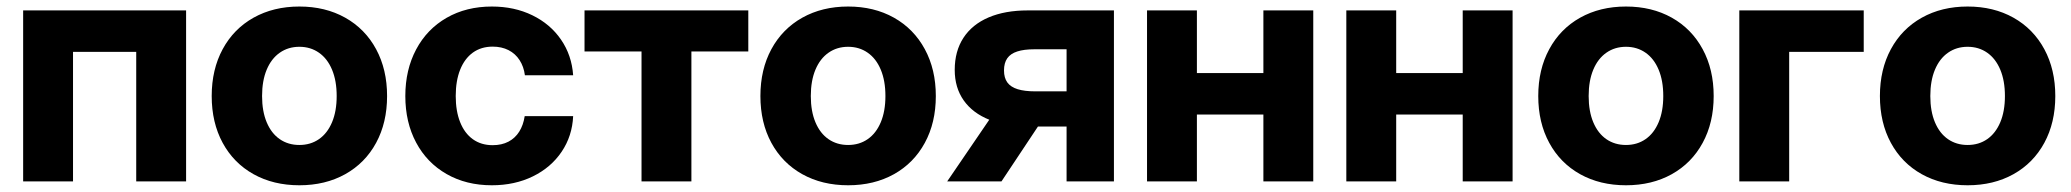

<svg xmlns="http://www.w3.org/2000/svg" viewBox="-20 -547 6246 579"><path d="M541.2 0H390.8V-390.6H200.2V0H49.8V-515.6H541.2Z M618.4 -257.4Q618.4 -337.5 651.5 -398.7Q684.6 -460 744.7 -493.7Q804.9 -527.3 882.8 -527.3Q961 -527.3 1021 -493.7Q1081.1 -460 1114.2 -398.7Q1147.3 -337.5 1147.3 -257.4Q1147.3 -177.2 1114.2 -116.2Q1081.1 -55.2 1021 -21.7Q961 11.7 882.8 11.7Q804.6 11.7 744.6 -21.7Q684.6 -55.2 651.5 -116.2Q618.4 -177.2 618.4 -257.4ZM995.3 -257.4Q995.3 -303.4 981.3 -336.9Q967.3 -370.4 941.8 -388.1Q916.3 -405.9 882.8 -405.9Q849.3 -405.9 823.8 -388.1Q798.3 -370.4 784.3 -337Q770.3 -303.6 770.3 -257.4Q770.3 -211.4 784.3 -178.1Q798.3 -144.8 823.7 -127.3Q849.1 -109.8 882.8 -109.8Q916.5 -109.8 941.9 -127.4Q967.3 -145 981.3 -178.3Q995.3 -211.6 995.3 -257.4Z M1202.3 -257.4Q1202.3 -336.6 1235 -398Q1267.7 -459.4 1327 -493.4Q1386.2 -527.3 1463.3 -527.3Q1531.2 -527.3 1585.4 -500.9Q1639.6 -474.5 1671.9 -427.4Q1704.2 -380.4 1708.4 -320.1H1562.9Q1559.5 -346.2 1546.9 -365.6Q1534.4 -385.1 1513.6 -395.8Q1492.8 -406.4 1465.6 -406.4Q1431 -406.4 1405.9 -388.3Q1380.9 -370.1 1367.6 -336.7Q1354.3 -303.3 1354.3 -257.4Q1354.3 -212 1367.6 -178.6Q1380.9 -145.1 1406 -127.1Q1431.1 -109.2 1465.6 -109.2Q1493 -109.2 1513.3 -119.8Q1533.6 -130.5 1545.8 -150Q1558.1 -169.5 1562.3 -196.7H1708.4Q1705.7 -136.8 1673.7 -89.4Q1641.7 -41.9 1586.9 -15.1Q1532.1 11.7 1463.3 11.7Q1385.9 11.7 1326.7 -22.2Q1267.4 -56.1 1234.9 -117.1Q1202.3 -178.1 1202.3 -257.4Z M1914.6 -391.8H1742.7V-515.6H2236.6V-391.8H2065V0H1914.6Z M2273.1 -257.4Q2273.1 -337.5 2306.2 -398.7Q2339.4 -460 2399.5 -493.7Q2459.7 -527.3 2537.6 -527.3Q2615.8 -527.3 2675.8 -493.7Q2735.8 -460 2768.9 -398.7Q2802.1 -337.5 2802.1 -257.4Q2802.1 -177.2 2768.9 -116.2Q2735.8 -55.2 2675.8 -21.7Q2615.8 11.7 2537.6 11.7Q2459.4 11.7 2399.4 -21.7Q2339.4 -55.2 2306.2 -116.2Q2273.1 -177.2 2273.1 -257.4ZM2650.1 -257.4Q2650.1 -303.4 2636.1 -336.9Q2622.1 -370.4 2596.6 -388.1Q2571.1 -405.9 2537.6 -405.9Q2504.1 -405.9 2478.6 -388.1Q2453.1 -370.4 2439.1 -337Q2425.1 -303.6 2425.1 -257.4Q2425.1 -211.4 2439.1 -178.1Q2453.1 -144.8 2478.5 -127.3Q2503.9 -109.8 2537.6 -109.8Q2571.3 -109.8 2596.7 -127.4Q2622.1 -145 2636.1 -178.3Q2650.1 -211.6 2650.1 -257.4Z M3196.4 0V-398.4H3099.5Q3067.9 -398.4 3047.7 -391.8Q3027.4 -385.3 3017.6 -371.3Q3007.7 -357.3 3007.7 -334.6Q3007.7 -312.1 3017.8 -298.3Q3027.9 -284.5 3048.9 -278Q3069.8 -271.5 3102.6 -271.5H3256V-165.4H3085Q3014.8 -165.4 2964.1 -185.6Q2913.3 -205.8 2886.2 -244.2Q2859.1 -282.6 2859.1 -336.3Q2859.1 -392.7 2885.4 -433Q2911.7 -473.3 2961.3 -494.5Q3010.9 -515.6 3079.2 -515.6H3339.2V0ZM2836.4 0 2990.8 -226.3H3150.5L3000.1 0Z M3831.6 -201.7H3547.3V-326.7H3831.6ZM3589.4 0H3439V-515.6H3589.4ZM3940.3 0H3789.9V-515.6H3940.3Z M4432.7 -201.7H4148.3V-326.7H4432.7ZM4190.4 0H4040V-515.6H4190.4ZM4541.4 0H4391V-515.6H4541.4Z M4618.8 -257.4Q4618.8 -337.5 4652 -398.7Q4685.1 -460 4745.2 -493.7Q4805.4 -527.3 4883.3 -527.3Q4961.5 -527.3 5021.5 -493.7Q5081.5 -460 5114.6 -398.7Q5147.8 -337.5 5147.8 -257.4Q5147.8 -177.2 5114.6 -116.2Q5081.5 -55.2 5021.5 -21.7Q4961.5 11.7 4883.3 11.7Q4805.1 11.7 4745.1 -21.7Q4685.1 -55.2 4652 -116.2Q4618.8 -177.2 4618.8 -257.4ZM4995.8 -257.4Q4995.8 -303.4 4981.8 -336.9Q4967.8 -370.4 4942.3 -388.1Q4916.8 -405.9 4883.3 -405.9Q4849.8 -405.9 4824.3 -388.1Q4798.8 -370.4 4784.8 -337Q4770.8 -303.6 4770.8 -257.4Q4770.8 -211.4 4784.8 -178.1Q4798.8 -144.8 4824.2 -127.3Q4849.6 -109.8 4883.3 -109.8Q4917 -109.8 4942.4 -127.4Q4967.8 -145 4981.8 -178.3Q4995.8 -211.6 4995.8 -257.4Z M5600.3 -390.6H5375.5V0H5225.1V-515.6H5600.3Z M5649.1 -257.4Q5649.1 -337.5 5682.2 -398.7Q5715.3 -460 5775.5 -493.7Q5835.6 -527.3 5913.6 -527.3Q5991.8 -527.3 6051.8 -493.7Q6111.8 -460 6144.9 -398.7Q6178 -337.5 6178 -257.4Q6178 -177.2 6144.9 -116.2Q6111.8 -55.2 6051.8 -21.7Q5991.8 11.7 5913.6 11.7Q5835.4 11.7 5775.3 -21.7Q5715.3 -55.2 5682.2 -116.2Q5649.1 -177.2 5649.1 -257.4ZM6026.1 -257.4Q6026.1 -303.4 6012.1 -336.9Q5998 -370.4 5972.6 -388.1Q5947.1 -405.9 5913.6 -405.9Q5880.1 -405.9 5854.6 -388.1Q5829.1 -370.4 5815.1 -337Q5801.1 -303.6 5801.1 -257.4Q5801.1 -211.4 5815.1 -178.1Q5829.1 -144.8 5854.5 -127.3Q5879.9 -109.8 5913.6 -109.8Q5947.3 -109.8 5972.7 -127.4Q5998 -145 6012.1 -178.3Q6026.1 -211.6 6026.1 -257.4Z"/></svg>

Font: Intratopia Thin
Style: Regular
Weight: 100
Designer: Rasmus Andersson
Foundry: rsms
Version: Version 3.000;Glyphs 3.2.3 (3260)